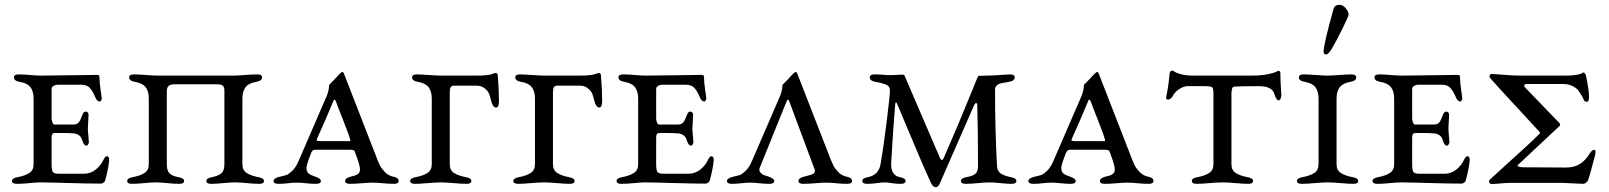

<svg xmlns="http://www.w3.org/2000/svg" viewBox="-20 -763 6704 800"><path d="M151 -448Q200 -448 282 -449.5Q364 -451 382 -451Q394 -451 394 -445Q395 -415 399.5 -385.5Q404 -356 404 -353Q404 -350 401.5 -345Q399 -340 396 -340Q384 -340 377 -358Q365 -386 353 -398Q341 -410 317 -410H220Q212 -410 203.5 -405.5Q195 -401 195 -392V-268Q195 -262 198.5 -253Q202 -244 206 -244H285Q300 -244 307.5 -252.5Q315 -261 322 -281Q327 -298 337 -298Q343 -298 346.5 -293Q350 -288 349 -283Q346 -235 346 -228Q346 -218 348 -199Q350 -180 350 -173Q351 -168 347.5 -162Q344 -156 340 -156Q336 -156 332.5 -159.5Q329 -163 327.5 -166.5Q326 -170 324 -174.5Q322 -179 322 -180Q316 -202 290 -207Q270 -209 220 -209Q208 -209 204.5 -208.5Q201 -208 198 -204Q195 -200 195 -191V-80Q195 -53 200.5 -46Q206 -39 228 -39H328Q357 -39 378.5 -56Q400 -73 411 -97Q418 -112 425 -112Q435 -112 435 -96Q431 -56 418 -10Q417 -6 411.5 -2Q406 2 401 2Q348 2 263.5 -0.5Q179 -3 148 -3Q133 -3 102 0Q71 3 50 3Q30 3 30 -9Q30 -21 54 -25Q85 -31 102.5 -42.5Q120 -54 120 -79V-352Q120 -383 106.5 -400Q93 -417 62 -422Q38 -426 38 -441Q38 -453 58 -453Q78 -453 106 -450.5Q134 -448 151 -448Z M711 -412Q690 -412 682.5 -405Q675 -398 675 -382V-79Q675 -53 685.5 -41.5Q696 -30 723 -25Q747 -21 747 -9Q747 3 727 3Q707 3 677.5 0Q648 -3 629 -3Q610 -3 580 0Q550 3 530 3Q510 3 510 -9Q510 -21 534 -25Q565 -31 582.5 -42.5Q600 -54 600 -79V-352Q600 -383 586.5 -400Q573 -417 542 -422Q518 -426 518 -441Q518 -453 538 -453Q558 -453 589 -450.5Q620 -448 638 -448H953Q970 -448 1001 -450.5Q1032 -453 1052 -453Q1072 -453 1072 -441Q1072 -426 1048 -422Q1017 -417 1003.5 -400Q990 -383 990 -352V-79Q990 -54 1007.5 -42.5Q1025 -31 1056 -25Q1080 -21 1080 -9Q1080 3 1060 3Q1041 3 1009.5 0Q978 -3 958 -3Q939 -3 909.5 0Q880 3 860 3Q840 3 840 -9Q840 -21 864 -25Q892 -31 903.5 -42Q915 -53 915 -79V-384Q915 -400 908.5 -406Q902 -412 879 -412Z M1367 -337Q1339 -269 1301 -185Q1298 -179 1301 -177Q1304 -175 1314 -175H1430Q1434 -175 1436 -175Q1438 -175 1439 -176Q1440 -177 1439.5 -179Q1439 -181 1438 -185Q1434 -201 1408.5 -265.5Q1383 -330 1381 -337Q1378 -345 1376 -347Q1374 -349 1372 -347Q1370 -345 1367 -337ZM1618 -27Q1641 -23 1641 -9Q1641 3 1621 3Q1601 3 1575.5 0.5Q1550 -2 1533 -2Q1516 -2 1487 0.5Q1458 3 1438 3Q1418 3 1418 -9Q1418 -21 1441 -27Q1458 -31 1464 -33.5Q1470 -36 1475 -41.5Q1480 -47 1480 -58Q1480 -75 1458 -132Q1456 -139 1439 -139H1293Q1282 -139 1277 -127Q1257 -76 1257 -65Q1257 -47 1266 -40Q1275 -33 1294 -27Q1317 -19 1317 -9Q1317 3 1297 3Q1277 3 1255 0.5Q1233 -2 1216 -2Q1199 -2 1179.5 0.5Q1160 3 1140 3Q1120 3 1120 -9Q1120 -20 1143 -26Q1165 -31 1174 -34Q1183 -37 1198 -51.5Q1213 -66 1224 -92L1340 -360Q1346 -374 1348.5 -386Q1351 -398 1351 -403.5Q1351 -409 1352 -410Q1379 -437 1391 -451Q1402 -463 1407 -463Q1411 -463 1414 -454L1549 -107Q1557 -85 1564 -72Q1571 -59 1585 -45Q1599 -31 1618 -27Z M1967 -448Q1988 -448 2004 -449.5Q2020 -451 2027 -453.5Q2034 -456 2038.5 -457.5Q2043 -459 2045 -459Q2054 -459 2054 -448Q2059 -388 2059 -343Q2059 -315 2047 -315Q2034 -315 2027 -341Q2022 -362 2017.5 -373Q2013 -384 1999.5 -395Q1986 -406 1966 -406H1870Q1854 -406 1854 -380V-79Q1854 -54 1871.5 -42.5Q1889 -31 1920 -25Q1944 -21 1944 -9Q1944 3 1924 3Q1905 3 1871.5 0Q1838 -3 1817 -3Q1796 -3 1762 0Q1728 3 1709 3Q1689 3 1689 -9Q1689 -21 1713 -25Q1744 -31 1761.5 -42.5Q1779 -54 1779 -79V-352Q1779 -383 1765.5 -400Q1752 -417 1721 -422Q1697 -426 1697 -441Q1697 -453 1717 -453Q1731 -453 1766.5 -450.5Q1802 -448 1817 -448Z M2397 -448Q2418 -448 2434 -449.5Q2450 -451 2457 -453.5Q2464 -456 2468.5 -457.5Q2473 -459 2475 -459Q2484 -459 2484 -448Q2489 -388 2489 -343Q2489 -315 2477 -315Q2464 -315 2457 -341Q2452 -362 2447.5 -373Q2443 -384 2429.5 -395Q2416 -406 2396 -406H2300Q2284 -406 2284 -380V-79Q2284 -54 2301.5 -42.5Q2319 -31 2350 -25Q2374 -21 2374 -9Q2374 3 2354 3Q2335 3 2301.5 0Q2268 -3 2247 -3Q2226 -3 2192 0Q2158 3 2139 3Q2119 3 2119 -9Q2119 -21 2143 -25Q2174 -31 2191.5 -42.5Q2209 -54 2209 -79V-352Q2209 -383 2195.5 -400Q2182 -417 2151 -422Q2127 -426 2127 -441Q2127 -453 2147 -453Q2161 -453 2196.5 -450.5Q2232 -448 2247 -448Z M2670 -448Q2719 -448 2801 -449.5Q2883 -451 2901 -451Q2913 -451 2913 -445Q2914 -415 2918.5 -385.5Q2923 -356 2923 -353Q2923 -350 2920.5 -345Q2918 -340 2915 -340Q2903 -340 2896 -358Q2884 -386 2872 -398Q2860 -410 2836 -410H2739Q2731 -410 2722.5 -405.5Q2714 -401 2714 -392V-268Q2714 -262 2717.5 -253Q2721 -244 2725 -244H2804Q2819 -244 2826.5 -252.5Q2834 -261 2841 -281Q2846 -298 2856 -298Q2862 -298 2865.5 -293Q2869 -288 2868 -283Q2865 -235 2865 -228Q2865 -218 2867 -199Q2869 -180 2869 -173Q2870 -168 2866.5 -162Q2863 -156 2859 -156Q2855 -156 2851.5 -159.5Q2848 -163 2846.5 -166.5Q2845 -170 2843 -174.5Q2841 -179 2841 -180Q2835 -202 2809 -207Q2789 -209 2739 -209Q2727 -209 2723.5 -208.5Q2720 -208 2717 -204Q2714 -200 2714 -191V-80Q2714 -53 2719.5 -46Q2725 -39 2747 -39H2847Q2876 -39 2897.5 -56Q2919 -73 2930 -97Q2937 -112 2944 -112Q2954 -112 2954 -96Q2950 -56 2937 -10Q2936 -6 2930.5 -2Q2925 2 2920 2Q2867 2 2782.5 -0.5Q2698 -3 2667 -3Q2652 -3 2621 0Q2590 3 2569 3Q2549 3 2549 -9Q2549 -21 2573 -25Q2604 -31 2621.5 -42.5Q2639 -54 2639 -79V-352Q2639 -383 2625.5 -400Q2612 -417 2581 -422Q2557 -426 2557 -441Q2557 -453 2577 -453Q2597 -453 2625 -450.5Q2653 -448 2670 -448Z M3146 -65Q3141 -54 3147.5 -45.5Q3154 -37 3161.5 -34Q3169 -31 3183 -27Q3206 -19 3206 -9Q3206 3 3186 3Q3166 3 3144 0.5Q3122 -2 3105 -2Q3088 -2 3068.5 0.5Q3049 3 3029 3Q3009 3 3009 -9Q3009 -20 3032 -26Q3054 -31 3063 -34Q3072 -37 3087 -51.5Q3102 -66 3113 -92L3229 -360Q3235 -374 3237.5 -386Q3240 -398 3240 -403.5Q3240 -409 3241 -410Q3268 -437 3280 -451Q3291 -463 3296 -463Q3300 -463 3303 -454L3438 -107Q3447 -84 3453.5 -71.5Q3460 -59 3474 -45Q3488 -31 3507 -27Q3530 -23 3530 -9Q3530 3 3510 3Q3490 3 3464.5 0.5Q3439 -2 3422 -2Q3405 -2 3376 0.5Q3347 3 3327 3Q3307 3 3307 -9Q3307 -21 3330 -27Q3333 -28 3338 -29Q3361 -34 3369.5 -39.5Q3378 -45 3374 -58L3270 -337Q3267 -345 3265 -347Q3263 -349 3261 -347Q3259 -345 3256 -337Z M4126 -388Q4126 -225 4134 -73Q4135 -51 4148.5 -41Q4162 -31 4191 -25Q4215 -21 4215 -9Q4215 3 4195 3Q4175 3 4148.5 0Q4122 -3 4104 -3Q4084 -3 4054 0Q4024 3 4004 3Q3984 3 3984 -9Q3984 -21 4008 -25Q4035 -30 4045 -39.5Q4055 -49 4055 -70Q4055 -229 4052 -323Q4052 -331 4049.5 -333Q4047 -335 4044 -332.5Q4041 -330 4038 -323L3896 1Q3889 17 3879 17Q3867 17 3859 -1Q3832 -58 3786.5 -167.5Q3741 -277 3719 -328Q3712 -345 3710 -328Q3701 -224 3693 -79Q3693 -32 3729 -25Q3753 -21 3753 -9Q3753 3 3733 3Q3712 3 3694.5 0Q3677 -3 3666 -3Q3653 -3 3633.5 0Q3614 3 3593 3Q3573 3 3573 -9Q3573 -21 3597 -25Q3641 -34 3649 -79Q3661 -148 3674.5 -256Q3688 -364 3688 -387Q3688 -402 3674.5 -409Q3661 -416 3628 -422Q3604 -426 3604 -441Q3604 -453 3624 -453Q3644 -453 3659.5 -451.5Q3675 -450 3693 -450Q3710 -450 3720.5 -451Q3731 -452 3736 -452Q3747 -452 3748 -450L3896 -106Q3904 -88 3912 -104Q3973 -243 4032 -389Q4055 -447 4057 -447L4095 -448Q4114 -448 4146 -450.5Q4178 -453 4188 -453Q4208 -453 4208 -441Q4208 -426 4184 -422Q4157 -417 4149 -415.5Q4141 -414 4133.5 -407.5Q4126 -401 4126 -388Z M4512 -337Q4484 -269 4446 -185Q4443 -179 4446 -177Q4449 -175 4459 -175H4575Q4579 -175 4581 -175Q4583 -175 4584 -176Q4585 -177 4584.5 -179Q4584 -181 4583 -185Q4579 -201 4553.5 -265.5Q4528 -330 4526 -337Q4523 -345 4521 -347Q4519 -349 4517 -347Q4515 -345 4512 -337ZM4763 -27Q4786 -23 4786 -9Q4786 3 4766 3Q4746 3 4720.5 0.5Q4695 -2 4678 -2Q4661 -2 4632 0.5Q4603 3 4583 3Q4563 3 4563 -9Q4563 -21 4586 -27Q4603 -31 4609 -33.5Q4615 -36 4620 -41.5Q4625 -47 4625 -58Q4625 -75 4603 -132Q4601 -139 4584 -139H4438Q4427 -139 4422 -127Q4402 -76 4402 -65Q4402 -47 4411 -40Q4420 -33 4439 -27Q4462 -19 4462 -9Q4462 3 4442 3Q4422 3 4400 0.5Q4378 -2 4361 -2Q4344 -2 4324.5 0.5Q4305 3 4285 3Q4265 3 4265 -9Q4265 -20 4288 -26Q4310 -31 4319 -34Q4328 -37 4343 -51.5Q4358 -66 4369 -92L4485 -360Q4491 -374 4493.5 -386Q4496 -398 4496 -403.5Q4496 -409 4497 -410Q4524 -437 4536 -451Q4547 -463 4552 -463Q4556 -463 4559 -454L4694 -107Q4702 -85 4709 -72Q4716 -59 4730 -45Q4744 -31 4763 -27Z M5036 -79V-372Q5036 -395 5030.5 -399.5Q5025 -404 5000 -404H4928Q4913 -404 4895.5 -393Q4878 -382 4870 -369Q4860 -348 4846 -348Q4839 -348 4839 -356Q4839 -360 4841 -368.5Q4843 -377 4846.5 -399Q4850 -421 4853 -454Q4854 -469 4866 -469Q4867 -469 4875.5 -463.5Q4884 -458 4904 -453Q4924 -448 4951 -448H5194Q5233 -448 5259 -453Q5285 -458 5295 -463Q5305 -468 5306 -468Q5315 -468 5315 -457Q5315 -428 5317 -399.5Q5319 -371 5319 -364Q5319 -359 5315.5 -351.5Q5312 -344 5307 -345Q5298 -346 5291 -368Q5283 -404 5226 -404Q5146 -404 5122 -402Q5111 -401 5111 -372V-79Q5111 -54 5128.5 -42.5Q5146 -31 5177 -25Q5201 -21 5201 -9Q5201 3 5181 3Q5162 3 5128.5 0Q5095 -3 5074 -3Q5053 -3 5019 0Q4985 3 4966 3Q4946 3 4946 -9Q4946 -21 4970 -25Q5001 -31 5018.5 -42.5Q5036 -54 5036 -79Z M5528 -558Q5515 -536 5504 -536Q5495 -536 5495 -549Q5495 -577 5536 -725Q5541 -743 5561 -743Q5575 -743 5587 -729Q5599 -715 5599 -702Q5599 -695 5572.5 -641.5Q5546 -588 5528 -558ZM5404 3Q5384 3 5384 -9Q5384 -21 5408 -25Q5439 -31 5456.5 -42.5Q5474 -54 5474 -79V-352Q5474 -383 5460.5 -400Q5447 -417 5416 -422Q5392 -426 5392 -441Q5392 -453 5412 -453Q5432 -453 5463 -450.5Q5494 -448 5512 -448Q5529 -448 5560 -450.5Q5591 -453 5611 -453Q5631 -453 5631 -441Q5631 -426 5607 -422Q5576 -417 5562.5 -400Q5549 -383 5549 -352V-79Q5549 -54 5566.5 -42.5Q5584 -31 5615 -25Q5639 -21 5639 -9Q5639 3 5619 3Q5600 3 5566.5 0Q5533 -3 5512 -3Q5491 -3 5457 0Q5423 3 5404 3Z M5820 -448Q5869 -448 5951 -449.5Q6033 -451 6051 -451Q6063 -451 6063 -445Q6064 -415 6068.5 -385.5Q6073 -356 6073 -353Q6073 -350 6070.5 -345Q6068 -340 6065 -340Q6053 -340 6046 -358Q6034 -386 6022 -398Q6010 -410 5986 -410H5889Q5881 -410 5872.5 -405.5Q5864 -401 5864 -392V-268Q5864 -262 5867.5 -253Q5871 -244 5875 -244H5954Q5969 -244 5976.5 -252.5Q5984 -261 5991 -281Q5996 -298 6006 -298Q6012 -298 6015.5 -293Q6019 -288 6018 -283Q6015 -235 6015 -228Q6015 -218 6017 -199Q6019 -180 6019 -173Q6020 -168 6016.5 -162Q6013 -156 6009 -156Q6005 -156 6001.5 -159.5Q5998 -163 5996.5 -166.5Q5995 -170 5993 -174.5Q5991 -179 5991 -180Q5985 -202 5959 -207Q5939 -209 5889 -209Q5877 -209 5873.5 -208.5Q5870 -208 5867 -204Q5864 -200 5864 -191V-80Q5864 -53 5869.5 -46Q5875 -39 5897 -39H5997Q6026 -39 6047.5 -56Q6069 -73 6080 -97Q6087 -112 6094 -112Q6104 -112 6104 -96Q6100 -56 6087 -10Q6086 -6 6080.5 -2Q6075 2 6070 2Q6017 2 5932.5 -0.5Q5848 -3 5817 -3Q5802 -3 5771 0Q5740 3 5719 3Q5699 3 5699 -9Q5699 -21 5723 -25Q5754 -31 5771.5 -42.5Q5789 -54 5789 -79V-352Q5789 -383 5775.5 -400Q5762 -417 5731 -422Q5707 -426 5707 -441Q5707 -453 5727 -453Q5747 -453 5775 -450.5Q5803 -448 5820 -448Z M6186 -443Q6186 -455 6196 -455Q6198 -455 6217 -453.5Q6236 -452 6264 -450Q6292 -448 6317 -448H6507Q6558 -448 6579 -462Q6586 -455 6588 -449Q6601 -386 6601 -361Q6601 -339 6592 -339Q6587 -339 6584.5 -340.5Q6582 -342 6581 -343.5Q6580 -345 6577.5 -350.5Q6575 -356 6573 -360Q6563 -377 6556 -386.5Q6549 -396 6532 -404.5Q6515 -413 6492 -413H6343Q6334 -413 6331.5 -408.5Q6329 -404 6336 -397L6478 -250Q6484 -242 6477 -237L6305 -76Q6298 -71 6314 -67L6323 -66L6506 -65Q6569 -65 6602 -121Q6614 -139 6622 -139Q6633 -139 6624 -108Q6604 -31 6597 -12Q6595 -7 6588.5 -2Q6582 3 6578 3Q6568 3 6533 1Q6498 -1 6489 -1H6270Q6257 -1 6231 1.5Q6205 4 6197 4Q6184 4 6184 -10Q6184 -12 6229 -52.5Q6274 -93 6327 -141.5Q6380 -190 6395 -206Q6399 -210 6395 -213Q6380 -230 6326.5 -287.5Q6273 -345 6229.5 -392.5Q6186 -440 6186 -443ZM6579 -462Z"/></svg>

Font: EB Garamond SC 12
Style: Regular
Weight: 400
Version: Version 0.016 ; ttfautohint (v0.97) -l 8 -r 50 -G 200 -x 0 -